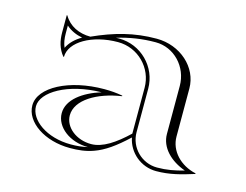

<svg xmlns="http://www.w3.org/2000/svg" viewBox="-67 -511 793 619"><g transform="rotate(15 330.0 -201.5)"><path d="M390 -245V-92C348 -52 308.1 -25 270 -25C220.3 -25 180 -57.3 180 -97C180 -149 246.7 -188 327 -200V-202C305.8 -205.7 287.6 -207.2 266.1 -207.2C149.6 -207.2 55 -157.9 55 -97C55 -40.7 123.1 5 207 5C235.3 5 259.6 2.5 286 -7C318.7 -18.7 350.7 -41 392 -79.7C401.4 -31.4 444 5 495 5C539.6 5 577 -5.4 620 -19V-21C568 -32.4 530 -71.8 530 -120V-280C530 -350.7 465.9 -408 387 -408C311.4 -408 247.8 -390.2 178.3 -358.9C140.3 -358.9 107.1 -374.5 89 -406H87V-349C87 -320.4 93.3 -295.5 111 -274H113C113 -324.3 183.2 -365.1 269.7 -365.1C336.1 -365.1 390 -311.3 390 -245ZM153.4 -349.1C132.4 -336.9 116.2 -321.2 107.4 -302.6C101.3 -316.7 99 -331.5 99 -349V-374.8C114.2 -361.3 133 -352.9 153.4 -349.1ZM263 -13C243.7 -8.5 226.9 -7 207 -7C125.7 -7 67 -51.3 67 -97C67 -144.4 146.9 -193.2 259.9 -195.2C201.4 -176.9 153 -142.9 153 -97C153 -50.6 202.3 -13 263 -13ZM259.1 -376.9C300.2 -389.3 341.4 -396 387 -396C448.3 -396 498 -344 498 -280V-120C498 -74.5 534.8 -38.3 584.4 -20.8C552.8 -12 527 -7 495 -7C443.7 -7 402 -48.7 402 -100V-245C402 -317.9 342.7 -377.1 269.7 -377.1C266.5 -377.1 262.6 -377 259.1 -376.9Z"/></g></svg>

Font: Sortefax
Style: Medium
Weight: 500
Designer: gluk
Foundry: gluk
Version: Version 0.261